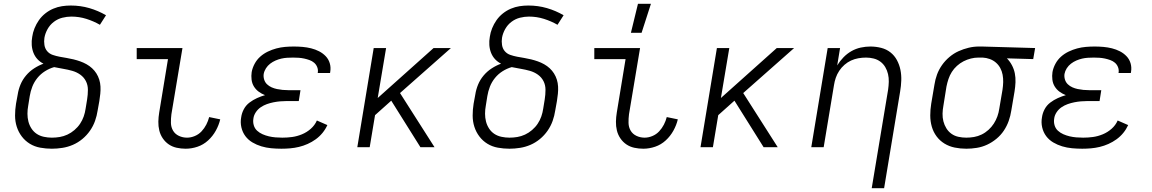

<svg xmlns="http://www.w3.org/2000/svg" viewBox="-20 -772 6040 1007"><path d="M252 8Q221 8 191 2.5Q161 -3 136.5 -18Q112 -33 94.5 -56Q77 -79 68 -107Q59 -135 59 -166Q59 -197 64 -228L73 -277Q77 -303 87.5 -328.5Q98 -354 116.5 -376Q135 -398 159 -413.5Q183 -429 208 -438Q190 -447 176.5 -461.5Q163 -476 155.5 -495Q148 -514 146.5 -535.5Q145 -557 149 -579Q152 -601 161 -623.5Q170 -646 184 -666Q198 -686 217.5 -701.5Q237 -717 259.5 -726.5Q282 -736 305 -739.5Q328 -743 351 -743Q402 -743 448.5 -729.5Q495 -716 536 -692L504 -642Q471 -661 433 -673Q395 -685 354 -685Q331 -685 307 -679Q283 -673 262.5 -657.5Q242 -642 229.5 -619.5Q217 -597 213 -574Q210 -555 213 -536Q216 -517 227.5 -503.5Q239 -490 256.5 -484Q274 -478 292.5 -474.5Q311 -471 329.5 -468Q348 -465 366 -460.5Q384 -456 401 -450Q418 -444 434 -435Q450 -426 463 -414Q476 -402 485.5 -387Q495 -372 500.5 -354.5Q506 -337 507 -318Q508 -299 506 -280Q504 -261 501 -242L492 -192Q488 -165 478.5 -138Q469 -111 452 -86.5Q435 -62 412 -43Q389 -24 362.5 -12.5Q336 -1 307.5 3.5Q279 8 252 8ZM252 -50Q273 -50 293.5 -53.5Q314 -57 333.5 -66Q353 -75 370.5 -90Q388 -105 400 -123Q412 -141 419 -161Q426 -181 429 -202L437 -251Q441 -276 441 -301Q441 -326 430.5 -346.5Q420 -367 401 -380.5Q382 -394 359 -400.5Q336 -407 312 -411Q288 -415 264 -420Q239 -413 216 -398.5Q193 -384 176 -363Q159 -342 149.5 -317.5Q140 -293 136 -268L128 -218Q124 -197 124 -175.5Q124 -154 129 -134.5Q134 -115 145 -98Q156 -81 172.5 -70Q189 -59 210 -54.5Q231 -50 252 -50Z M954 8Q930 8 907 3Q884 -2 865.5 -14.5Q847 -27 834 -46Q821 -65 815.5 -87.5Q810 -110 810.5 -134Q811 -158 815 -182L861 -462H697V-520H937L879 -173Q876 -150 876.5 -127.5Q877 -105 887.5 -87Q898 -69 918 -59.5Q938 -50 961 -50Q981 -50 1001.5 -58.5Q1022 -67 1037 -83Q1052 -99 1062 -118.5Q1072 -138 1077 -158L1135 -146Q1128 -116 1112 -87Q1096 -58 1071.5 -35.5Q1047 -13 1016 -2.5Q985 8 954 8Z M1456 8Q1429 8 1402.5 5.5Q1376 3 1351 -4.5Q1326 -12 1304 -25Q1282 -38 1267 -58Q1252 -78 1246 -104Q1240 -130 1245 -157Q1248 -179 1259 -199.5Q1270 -220 1288.5 -234Q1307 -248 1328 -257.5Q1349 -267 1370 -273Q1352 -280 1337 -291Q1322 -302 1312 -318Q1302 -334 1299.5 -354Q1297 -374 1300 -394Q1304 -416 1315.5 -437.5Q1327 -459 1345 -475Q1363 -491 1385 -501.5Q1407 -512 1429.5 -518Q1452 -524 1475 -526Q1498 -528 1521 -528Q1544 -528 1567 -526Q1590 -524 1612 -518.5Q1634 -513 1653.5 -503Q1673 -493 1688 -477.5Q1703 -462 1709.5 -440.5Q1716 -419 1712 -395L1711 -389H1646L1647 -392Q1649 -407 1643.5 -420.5Q1638 -434 1627.5 -443Q1617 -452 1603 -457Q1589 -462 1575 -465Q1561 -468 1546.5 -469Q1532 -470 1517 -470Q1501 -470 1485.5 -469Q1470 -468 1455 -464.5Q1440 -461 1425 -454.5Q1410 -448 1397 -438Q1384 -428 1375 -414Q1366 -400 1363 -384Q1361 -369 1365.5 -354.5Q1370 -340 1380.5 -330Q1391 -320 1404.5 -314Q1418 -308 1432.5 -305Q1447 -302 1462 -300.5Q1477 -299 1493 -299H1556L1547 -242H1484Q1467 -242 1449.5 -240.5Q1432 -239 1414.5 -235.5Q1397 -232 1380 -226Q1363 -220 1347.5 -209.5Q1332 -199 1321.5 -183Q1311 -167 1309 -150Q1306 -132 1311 -115Q1316 -98 1328.5 -86.5Q1341 -75 1357 -68Q1373 -61 1390 -57Q1407 -53 1425 -51.5Q1443 -50 1461 -50Q1487 -50 1512.5 -53.5Q1538 -57 1563.5 -67.5Q1589 -78 1610 -96.5Q1631 -115 1642 -140L1697 -116Q1687 -94 1671.5 -75Q1656 -56 1636 -41.5Q1616 -27 1593.5 -17Q1571 -7 1548 -1.5Q1525 4 1502 6Q1479 8 1456 8Z M1854 0 1940 -520H2005L1961 -258L2254 -520H2345L2078 -284L2259 0H2185L2032 -244L1947 -168L1919 0Z M2652 8Q2621 8 2591 2.5Q2561 -3 2536.5 -18Q2512 -33 2494.5 -56Q2477 -79 2468 -107Q2459 -135 2459 -166Q2459 -197 2464 -228L2473 -277Q2477 -303 2487.5 -328.5Q2498 -354 2516.5 -376Q2535 -398 2559 -413.5Q2583 -429 2608 -438Q2590 -447 2576.5 -461.5Q2563 -476 2555.5 -495Q2548 -514 2546.5 -535.5Q2545 -557 2549 -579Q2552 -601 2561 -623.5Q2570 -646 2584 -666Q2598 -686 2617.5 -701.5Q2637 -717 2659.5 -726.5Q2682 -736 2705 -739.5Q2728 -743 2751 -743Q2802 -743 2848.5 -729.5Q2895 -716 2936 -692L2904 -642Q2871 -661 2833 -673Q2795 -685 2754 -685Q2731 -685 2707 -679Q2683 -673 2662.5 -657.5Q2642 -642 2629.5 -619.5Q2617 -597 2613 -574Q2610 -555 2613 -536Q2616 -517 2627.5 -503.5Q2639 -490 2656.5 -484Q2674 -478 2692.5 -474.5Q2711 -471 2729.5 -468Q2748 -465 2766 -460.5Q2784 -456 2801 -450Q2818 -444 2834 -435Q2850 -426 2863 -414Q2876 -402 2885.5 -387Q2895 -372 2900.5 -354.5Q2906 -337 2907 -318Q2908 -299 2906 -280Q2904 -261 2901 -242L2892 -192Q2888 -165 2878.5 -138Q2869 -111 2852 -86.5Q2835 -62 2812 -43Q2789 -24 2762.5 -12.5Q2736 -1 2707.5 3.5Q2679 8 2652 8ZM2652 -50Q2673 -50 2693.5 -53.5Q2714 -57 2733.5 -66Q2753 -75 2770.5 -90Q2788 -105 2800 -123Q2812 -141 2819 -161Q2826 -181 2829 -202L2837 -251Q2841 -276 2841 -301Q2841 -326 2830.5 -346.5Q2820 -367 2801 -380.5Q2782 -394 2759 -400.5Q2736 -407 2712 -411Q2688 -415 2664 -420Q2639 -413 2616 -398.5Q2593 -384 2576 -363Q2559 -342 2549.5 -317.5Q2540 -293 2536 -268L2528 -218Q2524 -197 2524 -175.5Q2524 -154 2529 -134.5Q2534 -115 2545 -98Q2556 -81 2572.5 -70Q2589 -59 2610 -54.5Q2631 -50 2652 -50Z M3354 8Q3330 8 3307 3Q3284 -2 3265.5 -14.5Q3247 -27 3234 -46Q3221 -65 3215.5 -87.5Q3210 -110 3210.5 -134Q3211 -158 3215 -182L3261 -462H3097V-520H3337L3279 -173Q3276 -150 3276.5 -127.5Q3277 -105 3287.5 -87Q3298 -69 3318 -59.5Q3338 -50 3361 -50Q3381 -50 3401.5 -58.5Q3422 -67 3437 -83Q3452 -99 3462 -118.5Q3472 -138 3477 -158L3535 -146Q3528 -116 3512 -87Q3496 -58 3471.5 -35.5Q3447 -13 3416 -2.5Q3385 8 3354 8ZM3289 -600 3326 -752H3394L3345 -600Z M3654 0 3740 -520H3805L3761 -258L4054 -520H4145L3878 -284L4059 0H3985L3832 -244L3747 -168L3719 0Z M4552 215 4638 -302Q4641 -323 4641.5 -343.5Q4642 -364 4637.5 -383.5Q4633 -403 4623 -420Q4613 -437 4597.5 -448.5Q4582 -460 4562.5 -465Q4543 -470 4522 -470Q4502 -470 4482 -466.5Q4462 -463 4443.5 -454.5Q4425 -446 4409 -432Q4393 -418 4381.5 -400.5Q4370 -383 4363.5 -364Q4357 -345 4354 -325L4300 0H4235L4321 -520H4386L4371 -429Q4385 -452 4404 -471.5Q4423 -491 4446 -504Q4469 -517 4494.5 -522.5Q4520 -528 4545 -528Q4574 -528 4601.5 -521Q4629 -514 4650 -497.5Q4671 -481 4684 -457Q4697 -433 4702.5 -406Q4708 -379 4707 -350Q4706 -321 4701 -292L4617 215Z M5048 8Q5017 8 4987.5 2Q4958 -4 4933.5 -19Q4909 -34 4892 -57Q4875 -80 4867 -108Q4859 -136 4859 -166.5Q4859 -197 4864 -228L4881 -328Q4885 -355 4894.5 -381Q4904 -407 4920.5 -430.5Q4937 -454 4959.5 -473Q4982 -492 5007.5 -503.5Q5033 -515 5060 -521.5Q5087 -528 5114 -528H5131L5409 -520L5399 -462L5261 -466Q5276 -451 5287 -430.5Q5298 -410 5302.5 -387.5Q5307 -365 5306 -340.5Q5305 -316 5301 -292L5284 -192Q5280 -165 5270.5 -138Q5261 -111 5245 -87Q5229 -63 5206 -44Q5183 -25 5157 -13Q5131 -1 5103 3.5Q5075 8 5048 8ZM5048 -50Q5068 -50 5088.5 -53.5Q5109 -57 5128.5 -66.5Q5148 -76 5164.5 -91Q5181 -106 5192.5 -124Q5204 -142 5211 -161.5Q5218 -181 5221 -202L5238 -302Q5241 -322 5241.5 -341.5Q5242 -361 5238.5 -380Q5235 -399 5226 -415.5Q5217 -432 5203 -444Q5189 -456 5171 -462.5Q5153 -469 5134 -470H5111Q5092 -470 5072 -465Q5052 -460 5033.5 -450.5Q5015 -441 4999 -426.5Q4983 -412 4972 -394.5Q4961 -377 4954.5 -357.5Q4948 -338 4944 -318L4928 -218Q4924 -197 4923.5 -176Q4923 -155 4928 -135.5Q4933 -116 4943.5 -99Q4954 -82 4970 -70.5Q4986 -59 5006.5 -54.5Q5027 -50 5048 -50Z M5656 8Q5629 8 5602.5 5.5Q5576 3 5551 -4.5Q5526 -12 5504 -25Q5482 -38 5467 -58Q5452 -78 5446 -104Q5440 -130 5445 -157Q5448 -179 5459 -199.5Q5470 -220 5488.5 -234Q5507 -248 5528 -257.5Q5549 -267 5570 -273Q5552 -280 5537 -291Q5522 -302 5512 -318Q5502 -334 5499.5 -354Q5497 -374 5500 -394Q5504 -416 5515.5 -437.5Q5527 -459 5545 -475Q5563 -491 5585 -501.5Q5607 -512 5629.5 -518Q5652 -524 5675 -526Q5698 -528 5721 -528Q5744 -528 5767 -526Q5790 -524 5812 -518.5Q5834 -513 5853.5 -503Q5873 -493 5888 -477.5Q5903 -462 5909.5 -440.5Q5916 -419 5912 -395L5911 -389H5846L5847 -392Q5849 -407 5843.5 -420.5Q5838 -434 5827.5 -443Q5817 -452 5803 -457Q5789 -462 5775 -465Q5761 -468 5746.5 -469Q5732 -470 5717 -470Q5701 -470 5685.5 -469Q5670 -468 5655 -464.5Q5640 -461 5625 -454.5Q5610 -448 5597 -438Q5584 -428 5575 -414Q5566 -400 5563 -384Q5561 -369 5565.5 -354.5Q5570 -340 5580.5 -330Q5591 -320 5604.5 -314Q5618 -308 5632.5 -305Q5647 -302 5662 -300.5Q5677 -299 5693 -299H5756L5747 -242H5684Q5667 -242 5649.5 -240.5Q5632 -239 5614.5 -235.5Q5597 -232 5580 -226Q5563 -220 5547.5 -209.5Q5532 -199 5521.5 -183Q5511 -167 5509 -150Q5506 -132 5511 -115Q5516 -98 5528.5 -86.5Q5541 -75 5557 -68Q5573 -61 5590 -57Q5607 -53 5625 -51.5Q5643 -50 5661 -50Q5687 -50 5712.5 -53.5Q5738 -57 5763.5 -67.5Q5789 -78 5810 -96.5Q5831 -115 5842 -140L5897 -116Q5887 -94 5871.5 -75Q5856 -56 5836 -41.5Q5816 -27 5793.5 -17Q5771 -7 5748 -1.5Q5725 4 5702 6Q5679 8 5656 8Z"/></svg>

Font: Iosevka Light Extended
Style: Italic
Weight: 300
Width: 7
Italic angle: -9°
Monospace: yes
Designer: Belleve Invis
Foundry: Belleve Invis
Version: Version 32.5.0; ttfautohint (v1.8.4)